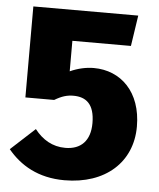

<svg xmlns="http://www.w3.org/2000/svg" viewBox="-51 -722 648 784"><g transform="rotate(5 273.0 -330.0)"><path d="M484 -678H54V-305H172C202 -323 224 -329 249 -329C301 -329 336 -302 336 -224C336 -152 298 -114 234 -114C181 -114 140 -139 108 -180L9 -89C60 -27 134 18 242 18C410 18 518 -80 518 -226C518 -368 433 -449 322 -449C292 -449 258 -442 225 -427V-552H465Z"/></g></svg>

Font: Fira Sans ExtraBold
Style: Regular
Weight: 800
Designer: bBox Type GmbH & Carrois Corporate GbR & Edenspiekermann AG
Foundry: bBox Type GmbH & Carrois Corporate GbR & Edenspiekermann AG
Version: Version 4.300;PS 004.300;hotconv 1.0.88;makeotf.lib2.5.64775